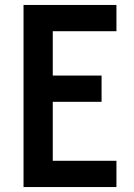

<svg xmlns="http://www.w3.org/2000/svg" viewBox="-20 -755 540 775"><path d="M75 0V-735H450V-629H193V-450H390V-344H193V-106H450V0Z"/></svg>

Font: Iosevka SS01
Style: Bold
Weight: 700
Monospace: yes
Designer: Belleve Invis
Foundry: Belleve Invis
Version: 2.3.3; ttfautohint (v1.8.3)